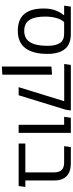

<svg xmlns="http://www.w3.org/2000/svg" viewBox="659 -1292 825 2183"><g transform="rotate(90 1071.5 -200.5)"><path d="M329.9 9.6Q201.9 9.6 139.4 -64.1Q76.9 -137.8 76.9 -281.9V-293Q76.9 -361.5 98.4 -418.9Q119.9 -476.4 151.5 -511.9V-523.8L238.8 -530.4L228.1 -514.1Q199.1 -481 183.8 -425Q168.5 -369 168.5 -302.1Q168.5 -182.8 207.1 -123.1Q245.6 -63.4 329.9 -63.4Q419.4 -63.4 460.2 -130.7Q501.1 -198 501.1 -325.8Q501.1 -419.2 469.9 -468.2Q438.6 -517.2 364 -517.2H44.4L55 -593.4H366.5Q483.6 -593.4 538.2 -524.9Q592.8 -456.4 592.8 -326.9Q592.8 -163.8 527.9 -77.1Q463.1 9.6 329.9 9.6Z M970.9 0 1130.6 -518H707.4L718 -593.4H1236.2L1227.5 -534.9L1062.9 0ZM736.8 191.2V-372.9L828.8 -379.8V185.6Z M1398.8 0V-593.4H1490.8V0ZM1308.1 -517.2 1318.8 -593.4H1458.9V-517.2Z M1940.1 0V-402.1Q1940.1 -460 1912.6 -488.6Q1885 -517.2 1829.2 -517.2H1641.6L1652.2 -593.4H1835.8Q1932.6 -593.4 1982.4 -545.8Q2032.1 -498.1 2032.1 -405.1V-65.8Q2028.4 -48.1 2017.4 -32Q2006.5 -15.9 1994 0ZM1611.6 0V-76.1H2105.6L2095 0Z"/></g></svg>

Font: Noto Sans Hebrew Light
Style: Regular
Weight: 100
Version: Version 3.000